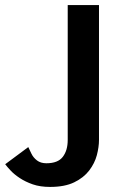

<svg xmlns="http://www.w3.org/2000/svg" viewBox="-192 -492 485 757"><path d="M5.6 245Q-33.7 245 -63 234.8Q-92.3 224.5 -114.1 210Q-136 195.5 -150 180.5Q-164.1 165.5 -171.5 155.5L-80.5 87.9Q-75.1 99.3 -67.9 114.3Q-60.7 129.3 -46.2 140.5Q-31.6 151.7 -9.2 151.7Q36.3 151.7 55.6 126.4Q75 101.1 75 59.5V-472H198.3V59.5Q198.3 87.4 189.9 119.6Q181.4 151.7 159.7 180.2Q138.1 208.6 100.6 226.8Q63.2 245 5.6 245Z"/></svg>

Font: Panamera Thin
Style: Regular
Weight: 100
Designer: Bastien Sozeau
Foundry: NBR — Bastien Sozeau
Version: Version 3.003;gftools[0.9.33]